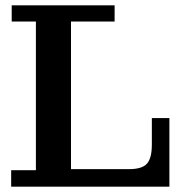

<svg xmlns="http://www.w3.org/2000/svg" viewBox="-20 -702 700 722"><path d="M22 0V-62H115V-621H24V-682H411V-621H247V0ZM247 0V-66H617V0ZM466 -66Q514 -66 532.5 -86.5Q551 -107 551 -158V-258H617V-66Z"/></svg>

Font: Montagu Slab Medium
Style: Regular
Weight: 500
Version: Version 1.000